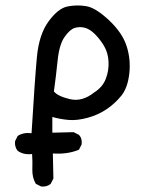

<svg xmlns="http://www.w3.org/2000/svg" viewBox="-20 -551 540 704"><path d="M130.9 132.8 111.3 123Q97.7 99.6 98.6 70.3Q99.6 41 97.7 13.7Q66.4 17.6 44.9 2Q33.2 -11.7 35.2 -33.2L44.9 -52.7Q66.4 -66.4 95.7 -62.5Q107.4 -256.8 115.2 -340.8Q123 -424.8 158.2 -472.7Q193.4 -520.5 227.5 -527.3Q261.7 -534.2 296.4 -528.3Q331.1 -522.5 379.9 -476.6Q428.7 -430.7 444.3 -381.8Q460 -333 454.1 -281.2Q448.2 -229.5 425.8 -201.2Q403.3 -172.9 372.1 -151.4Q340.8 -129.9 301.3 -119.1Q261.7 -108.4 230.5 -111.3Q199.2 -114.3 171.9 -122.1V-64.5L250 -66.4L269.5 -56.6Q282.2 -43 279.3 -21.5L269.5 -2Q226.6 15.6 173.8 11.7L175.8 103.5L166 123Q152.3 134.8 130.9 132.8ZM325.2 -211.9Q356.4 -231.4 368.2 -262.7Q379.9 -293.9 377.9 -326.2Q376 -358.4 361.3 -382.8Q346.7 -407.2 328.1 -425.8Q309.6 -444.3 291 -449.2Q272.5 -454.1 254.4 -448.7Q236.3 -443.4 216.8 -415.5Q197.3 -387.7 191.4 -330.1Q185.5 -272.5 177.7 -215.8Q191.4 -198.2 236.3 -187.5Q281.2 -176.8 325.2 -211.9Z"/></svg>

Font: JasonHandwriting2
Style: Regular
Weight: 400
Version: Version 1.05.10